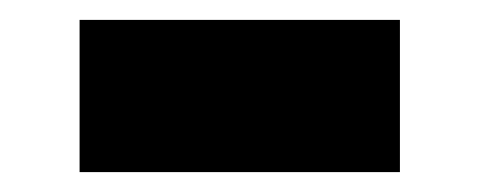

<svg xmlns="http://www.w3.org/2000/svg" viewBox="-20 -386 482 193"><path d="M60 -366H382V-213H60Z"/></svg>

Font: Hussar
Style: BoldWeb
Weight: 700
Foundry: Cannot Into Space Fonts
Version: Version 2.00